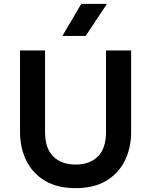

<svg xmlns="http://www.w3.org/2000/svg" viewBox="-20 -962 785 997"><path d="M372.5 15Q277.5 15 213.2 -23.5Q149 -62 116.5 -128.2Q84 -194.5 84 -278V-700H214V-276.5Q214 -191.5 256.5 -149.5Q299 -107.5 372.5 -107.5Q446 -107.5 488.2 -149.5Q530.5 -191.5 530.5 -276.5V-700H661V-278Q661 -194.5 628.5 -128.2Q596 -62 532 -23.5Q468 15 372.5 15ZM304 -775.5 402 -942H535.5L425 -775.5Z"/></svg>

Font: Geologica Roman Medium
Style: Regular
Weight: 500
Designer: Sindre Bremnes, Frode Helland
Foundry: Monokrom Skriftforlag AS
Version: Version 1.010;gftools[0.9.28]